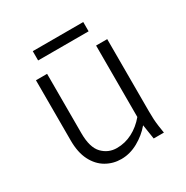

<svg xmlns="http://www.w3.org/2000/svg" viewBox="-150 -761 869 896"><g transform="rotate(-30 284.5 -313.5)"><path d="M90 -185V-510H150V-190Q150 -113 182 -80Q214 -47 260 -47Q304 -47 343.5 -67.5Q383 -88 414 -125V-510H474V-122Q474 -97 475 -79Q476 -61 479 -39L485 0H430L418 -78Q387 -41 343 -16.5Q299 8 252 8Q208 8 171 -13.5Q134 -35 112 -78Q90 -121 90 -185ZM145 -585V-635H417V-585Z"/></g></svg>

Font: Radio Canada Light
Style: Regular
Weight: 300
Designer: Charles Daoud, Etienne Aubert Bonn, Alexandre Saumier Demers, Jacques Le Bailly
Foundry: Radio-Canada
Version: Version 2.104;gftools[0.9.28.dev5+ged2979d]